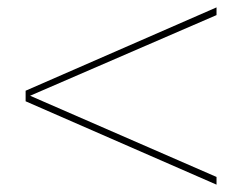

<svg xmlns="http://www.w3.org/2000/svg" viewBox="-20 -503 660 523"><path d="M569.8 -21V0L49.8 -227.1V-255.9L569.8 -482.9V-461.9L62 -242.2Z"/></svg>

Font: Genome Thin
Style: Regular
Weight: 250
Designer: Alfredo Marco Pradil
Version: Version 1.001